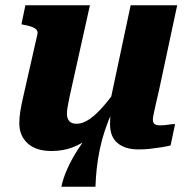

<svg xmlns="http://www.w3.org/2000/svg" viewBox="-20 -560 720 726"><path d="M403 -134Q388 -101 376.5 -66.5Q365 -32 357.5 4Q350 40 346 75.5Q342 111 341 146H212Q219 113 235 77.5Q251 42 274 6Q297 -30 325 -65.5Q353 -101 384 -134ZM243 -194Q239 -172 236 -157.5Q233 -143 233 -130Q233 -113 241.5 -102.5Q250 -92 270 -92Q293 -92 318.5 -109.5Q344 -127 372.5 -160Q401 -193 431 -238L437 -181Q409 -138 380.5 -102.5Q352 -67 321 -41.5Q290 -16 254 -2.5Q218 11 175 11Q116 11 84.5 -18Q53 -47 53 -94Q53 -116 57 -140.5Q61 -165 68 -195L122 -433Q123 -442 117.5 -448Q112 -454 100 -458.5Q88 -463 71 -466L61 -468L76 -540H320ZM582 -222Q574 -188 569 -165.5Q564 -143 561 -129Q558 -115 558 -108Q558 -96 564.5 -91Q571 -86 585 -86Q601 -86 616 -88.5Q631 -91 642 -91L625 -10Q609 -6 589.5 -3Q570 0 549 2.5Q528 5 504 5Q453 5 424.5 -19Q396 -43 396 -91Q396 -96 396.5 -104.5Q397 -113 397.5 -124.5Q398 -136 399 -149L389 -140L474 -540H650Z"/></svg>

Font: Roboto Serif
Style: Bold Italic
Weight: 700
Italic angle: -10°
Designer: Greg Gazdowicz
Foundry: Commercial Type
Version: Version 1.008